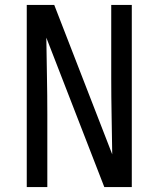

<svg xmlns="http://www.w3.org/2000/svg" viewBox="-20 -755 640 775"><path d="M88 0V-735H199L433 -132Q432 -209 430.5 -286.5Q429 -364 429 -441V-735H512V0H401L167 -603Q168 -526 169.5 -448.5Q171 -371 171 -294V0Z"/></svg>

Font: Iosevka Aile
Style: Regular
Weight: 400
Designer: Belleve Invis
Foundry: Belleve Invis
Version: Version 28.0.1; ttfautohint (v1.8.4)